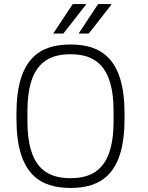

<svg xmlns="http://www.w3.org/2000/svg" viewBox="-20 -915 730 945"><path d="M242 -750H292L403 -892L402 -895H338L242 -750ZM367 -750H417L528 -892L527 -895H463L367 -750ZM327 10C474 10 593 -55 593 -330V-356C593 -631 474 -696 327 -696C180 -696 61 -631 61 -356V-330C61 -55 180 10 327 10ZM327 -38C210 -38 115 -91 115 -318V-368C115 -595 210 -648 327 -648C444 -648 539 -595 539 -368V-318C539 -91 444 -38 327 -38Z"/></svg>

Font: ChivoLight
Style: Regular
Weight: 300
Designer: Hector Gatti
Foundry: Omnibus-Type
Version: Version 1.004;PS 001.004;hotconv 1.0.88;makeotf.lib2.5.64775